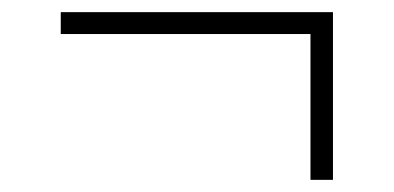

<svg xmlns="http://www.w3.org/2000/svg" viewBox="-20 -514 649 316"><path d="M491 -218V-467H528V-218ZM80 -458V-494H528V-458Z"/></svg>

Font: Exo Thin ExtraLight
Style: Regular
Weight: 250
Version: Version 2.000